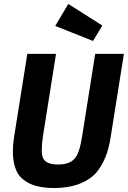

<svg xmlns="http://www.w3.org/2000/svg" viewBox="-20 -939 646 970"><path d="M45 -175Q45 -208 51 -246L118 -667H263L197 -251Q191 -211 191 -181.5Q191 -152 199 -138Q214 -108 273.5 -108Q333 -108 358 -139Q382 -166 395 -251L461 -667H606L539 -246Q522 -131 464 -64Q393 10 255.5 11Q118 12 69 -64Q45 -108 45 -175ZM450 -732 259 -808 325 -919 497 -810Z"/></svg>

Font: Rambla
Style: Bold Italic
Weight: 700
Italic angle: -12°
Designer: Martin Sommaruga
Foundry: Martin Sommaruga
Version: Version 1.001